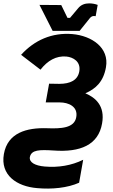

<svg xmlns="http://www.w3.org/2000/svg" viewBox="-51 -912 671 1138"><path d="M169 203C256 211 349 202 418 171L442 35C373 69 295 82 214 75C156 70 121 50 126 19C135 -25 184 -25 266 -20C425 -8 532 -53 554 -180C573 -285 514 -334 455 -359C517 -386 562 -428 577 -513C598 -630 492 -700 378 -710C257 -720 153 -674 74 -587L189 -499C231 -553 282 -582 342 -577C383 -573 429 -547 419 -489C410 -437 366 -415 300 -415L240 -416L220 -305H303C356 -305 412 -280 401 -218C390 -152 310 -149 228 -152C107 -156 -6 -125 -28 1C-50 126 48 193 169 203ZM261 -729H421L482 -805C489 -813 496 -817 505 -817C508 -817 512 -817 516 -816L528 -883C512 -889 494 -892 478 -892C452 -892 429 -884 412 -863L364 -806H349L312 -882L183 -883Z"/></svg>

Font: Fixel Text 20240404
Style: Bold Italic
Weight: 700
Width: 4
Italic angle: -10°
Designer: AlfaBravo + MacPaw
Foundry: Kyrylo Tkachov, Marchela Mozhyna, Serhii Makarenko, Maria Weinstein, Zakhar Kryvoshyya
Version: Version 1.211;Glyphs 3.2 (3225)